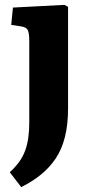

<svg xmlns="http://www.w3.org/2000/svg" viewBox="-20 -538 373 787"><path d="M67 229 20 168Q43 147 58.5 125.5Q74 104 83 79.5Q92 55 96 26Q100 -3 100 -37V-369Q100 -402 94 -414.5Q88 -427 65 -430L26 -436L33 -507L244 -518L259 -510V-95Q259 -27 246 24Q233 75 208 112Q183 149 148 177.5Q113 206 67 229Z"/></svg>

Font: Literata 18pt
Style: Bold
Weight: 700
Designer: Latin by Veronika Burian and Jose Scaglione. Greek by Irene Vlachou. Cyrillic by Vera Evstafieva.
Foundry: TypeTogether
Version: Version 3.103;gftools[0.9.29]